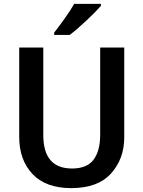

<svg xmlns="http://www.w3.org/2000/svg" viewBox="-20 -959 739 989"><path d="M620 -714H496V-264Q496 -182 462 -136.5Q428 -91 351 -91Q203 -91 203 -263V-714H79V-254Q79 -135 147.5 -62.5Q216 10 347 10Q484 10 552 -65.5Q620 -141 620 -252ZM500 -939H362Q343 -905 312 -862Q281 -819 259 -791V-779H339Q375 -806 425.5 -853.5Q476 -901 500 -929Z"/></svg>

Font: Noto Sans Display Medium
Style: Regular
Weight: 500
Designer: Monotype Design Team
Foundry: Monotype Imaging Inc.
Version: Version 1.900